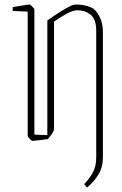

<svg xmlns="http://www.w3.org/2000/svg" viewBox="-20 -621 546 860"><path d="M192 -529Q214 -545 238.5 -561Q263 -577 283.5 -588Q304 -599 312 -600Q334 -602 358 -597Q382 -592 399 -582Q417 -566 429 -540Q441 -514 441 -472V82Q441 128 421 160.5Q401 193 370 219L357 204Q381 179 396 151.5Q411 124 411 84V-483Q411 -535 386 -555Q361 -575 328 -575Q306 -575 276.5 -558.5Q247 -542 222 -524V-48Q222 -40 220.5 -35Q219 -30 208 -15L194 2Q176 5 152.5 7.5Q129 10 124 10Q122 10 113 0.5Q104 -9 104 -12V-569L37 -572V-589Q43 -590 60 -593Q77 -596 93.5 -598.5Q110 -601 113 -601Q115 -601 124.5 -591.5Q134 -582 134 -579V-18L192 -16Z"/></svg>

Font: Grenze Gotisch Thin
Style: Regular
Weight: 100
Designer: Renata Polastri
Foundry: Omnibus-Type
Version: Version 1.001